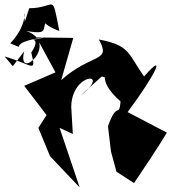

<svg xmlns="http://www.w3.org/2000/svg" viewBox="-81 -755 751 841"><path d="M365 -420C438 -399 481 -385 433 -453C374 -465 341 -402 447 -311C441 -236 432 -316 392 -202L405 -92L429 -3L506 47C555 -26 604 -98 650 -174L478 -264C603 -432 650 -534 550 -420C480 -519 489 -557 352 -582C409 -480 321 -524 187 -404L240 -589L79 -591L162 -438L25 -379L123 -251L87 -195L138 -71L268 66L180 -195L238 -168L231 -287C233 -440 414 -445 270 -335ZM-25 -465 25 -530C-10 -391 186 -567 34 -619C158 -600 76 -632 156 -720C107 -759 32 -673 179 -619C144 -795 167 -719 47 -719L28 -661C14 -744 58 -665 -36 -565C53 -529 -71 -567 118 -592C7 -565 114 -610 56 -525C78 -432 66 -470 -61 -508Z"/></svg>

Font: Asimov Silicon
Style: Regular
Weight: 400
Designer: Google
Version: Version 2.000980; 2014